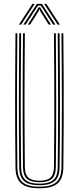

<svg xmlns="http://www.w3.org/2000/svg" viewBox="-20 -973 410 998"><path d="M185 5.5Q119 5.5 90.1 -19.8Q61.2 -45 60.5 -102.8Q59.5 -188.8 59 -275.2Q58.5 -361.8 58.6 -449Q58.8 -536.2 59.2 -624Q59.8 -711.8 60.5 -800H70.2Q69.5 -713.8 68.9 -627.1Q68.2 -540.5 68.2 -453.6Q68.2 -366.8 68.8 -279.2Q69.2 -191.8 70.2 -103Q71 -48 98.2 -25.2Q125.5 -2.5 185 -2.5Q244.5 -2.5 271.6 -25.2Q298.8 -48 299.5 -103Q300.8 -189 301.1 -275.5Q301.5 -362 301.5 -449.1Q301.5 -536.2 300.9 -624.1Q300.2 -712 299.5 -800H309.2Q310.5 -682.2 311 -566.9Q311.5 -451.5 311.1 -336.1Q310.8 -220.8 309.2 -102.8Q308.5 -45 279.6 -19.8Q250.8 5.5 185 5.5ZM185 -10.2Q130.8 -10.2 105.6 -31.4Q80.5 -52.5 80 -103.2Q79 -189.2 78.5 -275.9Q78 -362.5 78.1 -449.4Q78.2 -536.2 78.8 -624Q79.2 -711.8 80 -800H89.8Q89 -713.2 88.5 -626.6Q88 -540 87.9 -453.1Q87.8 -366.2 88.2 -278.9Q88.8 -191.5 89.8 -103.2Q90.2 -57 112.8 -37.6Q135.2 -18.2 185 -18.2Q234.5 -18.2 257 -37.6Q279.5 -57 280 -103.2Q281.2 -189.2 281.6 -275.9Q282 -362.5 281.9 -449.5Q281.8 -536.5 281.2 -624.1Q280.8 -711.8 280 -800H289.8Q290.5 -712 291.1 -625.2Q291.8 -538.5 291.8 -452Q291.8 -365.5 291.4 -278.5Q291 -191.5 289.8 -103.2Q289.2 -52.5 264.1 -31.4Q239 -10.2 185 -10.2ZM185 -25.8Q139.8 -25.8 119.9 -43.9Q100 -62 99.5 -103.5Q98 -219 97.8 -334.2Q97.5 -449.5 98 -565.8Q98.5 -682 99.5 -800H109.2Q108.5 -713.5 108 -626.5Q107.5 -539.5 107.4 -452.2Q107.2 -365 107.8 -277.8Q108.2 -190.5 109.2 -103.5Q109.8 -66.5 127.2 -50.1Q144.8 -33.8 185 -33.8Q225.2 -33.8 242.6 -50.1Q260 -66.5 260.5 -103.5Q262 -219.2 262.2 -334.5Q262.5 -449.8 262 -565.9Q261.5 -682 260.5 -800H270.2Q271 -712.2 271.5 -624.9Q272 -537.5 272.1 -450.6Q272.2 -363.8 271.9 -277Q271.5 -190.2 270.2 -103.5Q269.8 -61.8 249.8 -43.8Q229.8 -25.8 185 -25.8ZM78.5 -845 148.5 -952.8H160.2L90 -845ZM101.5 -845 171.5 -952.8H198.2L268 -845H256.2L203 -927.5L191.8 -944H178L166.5 -927.2L113.5 -845ZM124.8 -845 173 -921 180.5 -935H189.2L196.8 -921L245 -845H233.2L188.8 -915.5L186 -924.2H183.8L181 -915.5L136.5 -845ZM279.5 -845 209.5 -952.8H221L291.2 -845Z"/></svg>

Font: Big Shoulders Inline Text ExtraLight
Style: Regular
Weight: 250
Version: Version 2.002